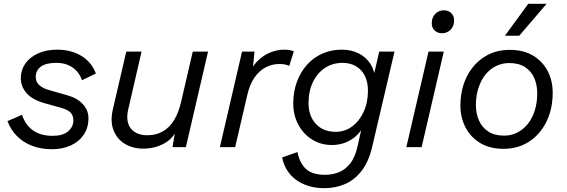

<svg xmlns="http://www.w3.org/2000/svg" viewBox="-20 -770 2969 1005"><path d="M252 11Q194 11 147.5 -7Q101 -25 68.5 -58Q36 -91 19 -136L95 -169Q114 -114 154 -86.5Q194 -59 256 -59Q309 -59 336.5 -82.5Q364 -106 364 -140Q364 -166 349 -181Q334 -196 302 -205L213 -230Q151 -247 120 -281.5Q89 -316 89 -361Q89 -403 112 -436.5Q135 -470 178 -490Q221 -510 280 -510Q351 -510 405 -478Q459 -446 482 -385L409 -350Q400 -378 381 -398.5Q362 -419 335.5 -430Q309 -441 275 -441Q220 -441 193.5 -421Q167 -401 167 -368Q167 -340 186.5 -323.5Q206 -307 235 -299L333 -271Q384 -257 413.5 -225Q443 -193 443 -151Q443 -101 418 -64.5Q393 -28 350 -8.5Q307 11 252 11Z M730 8Q676 8 634.5 -16.5Q593 -41 574.5 -87.5Q556 -134 571 -199L641 -500H721L652 -201Q636 -134 664.5 -98Q693 -62 751 -62Q797 -62 832 -82Q867 -102 891 -141Q915 -180 928 -237L989 -500H1069L953 0H883L902 -112L912 -107Q892 -49 842 -20.5Q792 8 730 8Z M1131 0 1247 -500H1312L1301 -385L1289 -392Q1305 -429 1333 -455.5Q1361 -482 1396.5 -496Q1432 -510 1467 -510Q1483 -510 1495.5 -508Q1508 -506 1518 -501L1494 -425Q1484 -430 1471.5 -432.5Q1459 -435 1442 -435Q1404 -435 1370.5 -417.5Q1337 -400 1312 -364Q1287 -328 1274 -271L1211 0Z M1676 215Q1633 215 1595.5 203.5Q1558 192 1529.5 171Q1501 150 1482.5 120.5Q1464 91 1457 54L1537 26Q1548 82 1580.5 113.5Q1613 145 1682 145Q1720 145 1754 131.5Q1788 118 1814 84.5Q1840 51 1853 -10L1878 -123L1891 -135Q1876 -80 1828 -45.5Q1780 -11 1717 -11Q1659 -11 1613 -40Q1567 -69 1541 -118.5Q1515 -168 1515 -227Q1515 -290 1534 -341.5Q1553 -393 1587 -431Q1621 -469 1667.5 -489.5Q1714 -510 1768 -510Q1819 -510 1857.5 -490.5Q1896 -471 1919 -435.5Q1942 -400 1944 -352L1929 -344L1965 -500H2045L1928 -1Q1910 76 1873.5 123.5Q1837 171 1787 193Q1737 215 1676 215ZM1738 -80Q1785 -80 1823 -108Q1861 -136 1883.5 -184.5Q1906 -233 1906 -295Q1906 -340 1890 -372.5Q1874 -405 1844 -423Q1814 -441 1773 -441Q1721 -441 1681 -414.5Q1641 -388 1618 -340.5Q1595 -293 1595 -229Q1595 -164 1633 -122Q1671 -80 1738 -80Z M2294 -596Q2270 -596 2255 -610.5Q2240 -625 2240 -648Q2240 -679 2258.5 -697.5Q2277 -716 2303 -716Q2327 -716 2342 -701.5Q2357 -687 2357 -664Q2357 -633 2338.5 -614.5Q2320 -596 2294 -596ZM2303 -500 2187 0H2107L2223 -500Z M2616 9Q2544 9 2493.5 -21.5Q2443 -52 2416.5 -103.5Q2390 -155 2390 -216Q2390 -302 2423 -368Q2456 -434 2514 -471.5Q2572 -509 2648 -509Q2721 -509 2771 -478.5Q2821 -448 2847 -397.5Q2873 -347 2873 -285Q2873 -200 2840.5 -133.5Q2808 -67 2750 -29Q2692 9 2616 9ZM2619 -60Q2655 -60 2686.5 -75.5Q2718 -91 2742 -120.5Q2766 -150 2779 -191Q2792 -232 2792 -282Q2792 -326 2776.5 -361.5Q2761 -397 2728.5 -418.5Q2696 -440 2645 -440Q2609 -440 2577 -424.5Q2545 -409 2521.5 -380Q2498 -351 2484.5 -310Q2471 -269 2471 -219Q2471 -176 2487 -139.5Q2503 -103 2536 -81.5Q2569 -60 2619 -60ZM2745 -750H2841L2698 -583H2623Z"/></svg>

Font: Work Sans
Style: Italic
Weight: 400
Italic angle: -13°
Designer: Wei Huang
Foundry: Wei Huang
Version: Version 2.012